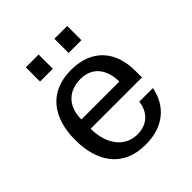

<svg xmlns="http://www.w3.org/2000/svg" viewBox="-189 -810 955 955"><g transform="rotate(-45 288.0 -333.0)"><path d="M60 -250C60 -102 129 14 292 14C419 14 496 -55 516 -160H420C414 -98 371 -51 300 -51C205 -51 154 -134 154 -236H515V-282C515 -423 435 -512 292 -512C135 -512 60 -405 60 -250ZM154 -301C154 -399 214 -447 292 -447C396 -447 421 -361 421 -301ZM142 -580H232V-680H142ZM343 -580H433V-680H343Z"/></g></svg>

Font: Perun
Style: Regular
Weight: 400
Foundry: Copyright (c) Stefan Peev, Context Ltd, 2016
Version: Version 1.089